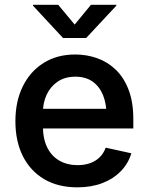

<svg xmlns="http://www.w3.org/2000/svg" viewBox="-20 -784 629 815"><path d="M308.1 11.2Q226.6 11.2 167.7 -23.4Q108.9 -58.1 77.1 -121.1Q45.4 -184.1 45.4 -269.5Q45.4 -353.5 76.7 -417.2Q107.9 -481 165 -516.8Q222.2 -552.7 299.3 -552.7Q347.7 -552.7 392.1 -537.1Q436.5 -521.5 471.2 -488.3Q505.9 -455.1 525.9 -402.8Q545.9 -350.6 545.9 -277.8V-238.8H105V-322.3H486.8L432.1 -295.9Q432.1 -344.2 417 -380.9Q401.9 -417.5 372.6 -438Q343.3 -458.5 299.8 -458.5Q255.9 -458.5 225.1 -437.7Q194.3 -417 178.2 -382.3Q162.1 -347.7 162.1 -306.6V-249.5Q162.1 -195.3 180.4 -158.2Q198.7 -121.1 232.2 -102.1Q265.6 -83 309.6 -83Q338.4 -83 362.1 -91.3Q385.7 -99.6 402.8 -116.2Q419.9 -132.8 428.7 -157.2L537.6 -133.3Q524.4 -89.8 492.9 -57.4Q461.4 -24.9 414.6 -6.8Q367.7 11.2 308.1 11.2ZM227.1 -763.7 296.9 -679.7 366.2 -763.7H473.6V-759.8L345.7 -622.6H247.6L120.1 -759.8V-763.7Z"/></svg>

Font: Inter Cardless
Style: Medium
Weight: 500
Designer: Rasmus Andersson
Foundry: rsms
Version: Version 4.001;git-9221beed3